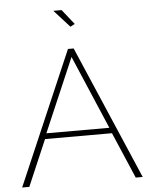

<svg xmlns="http://www.w3.org/2000/svg" viewBox="-60 -967 796 1017"><g transform="rotate(-5 337.5 -459.0)"><path d="M262.2 -918H306.2L369.1 -838.9L345.2 -826.2ZM321.8 -710H352.1L657.2 0H620.1L515.1 -245.1H159.2L54.2 0H16.1ZM503.9 -274.9 336.9 -666 168.9 -274.9Z"/></g></svg>

Font: Rawline ExtraLight
Style: Regular
Weight: 275
Designer: Matt McInerney, Pablo Impallari, Rodrigo Fuenzalida
Foundry: Matt McInerney, Pablo Impallari, Rodrigo Fuenzalida
Version: Version 4.020;PS 004.020;hotconv 1.0.88;makeotf.lib2.5.64775